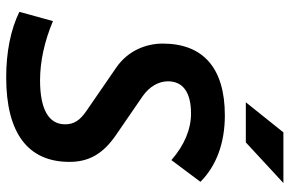

<svg xmlns="http://www.w3.org/2000/svg" viewBox="-179 -755 944 626"><g transform="rotate(90 293.0 -442.0)"><path d="M232.4 9.8C413.1 9.8 507.8 -60.5 507.8 -196.3C507.8 -256.3 484.9 -303.7 420.9 -347.7L294.4 -434.6C261.2 -457.5 245.1 -488.3 245.1 -517.6C245.1 -566.9 281.7 -592.8 350.1 -592.8C401.9 -592.8 454.1 -570.8 502 -528.8L572.8 -623.5C520.5 -675.8 445.8 -703.1 356 -703.1C203.6 -703.1 122.1 -633.8 122.1 -500.5C122.1 -448.2 143.6 -388.2 200.2 -349.1L341.3 -252C372.6 -230.5 385.3 -211.4 385.3 -182.1C385.3 -128.4 335.9 -100.6 241.7 -100.6C181.2 -100.6 115.2 -114.7 48.8 -142.6L18.6 -33.2C76.2 -4.9 149.4 9.8 232.4 9.8ZM313.5 -771.5H444.3L576.7 -894H411.6Z"/></g></svg>

Font: Cascadia Mono SemiBold
Style: Italic
Weight: 600
Italic angle: -10°
Monospace: yes
Designer: Aaron Bell
Foundry: Saja Typeworks
Version: Version 2404.023